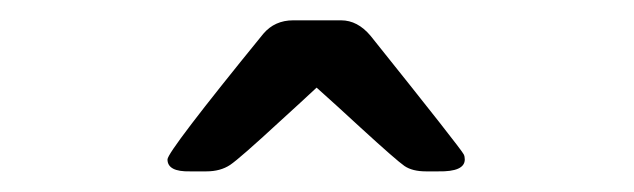

<svg xmlns="http://www.w3.org/2000/svg" viewBox="-20 -640 621 188"><path d="M144 -483.9Q144 -491.7 237.8 -606.9Q249 -620.1 267.1 -620.1H314Q330.1 -620.1 342.8 -605Q431.6 -494.1 434.1 -488.8Q435.1 -486.8 435.1 -483.9Q435.1 -471.7 409.2 -472.2H397Q383.8 -472.2 376 -477.5Q368.2 -482.9 333 -515.1Q308.1 -538.1 290 -554.2Q275.9 -541 253.9 -521Q214.8 -484.9 205.3 -478.5Q195.8 -472.2 182.1 -472.2H166Q144 -471.7 144 -483.9Z"/></svg>

Font: CMU Sans Serif Demi Condensed
Style: DemiCondensed
Weight: 600
Width: 3
Version: Version 0.7.0